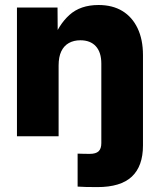

<svg xmlns="http://www.w3.org/2000/svg" viewBox="-20 -553 649 779"><path d="M294.9 204.1V70.3Q308.1 70.8 319.1 71Q330.1 71.3 343.8 71.3Q369.1 71.3 380.1 60.8Q391.1 50.3 391.1 27.8V0H560.1V37.1Q560.1 121.1 514.9 163.6Q469.7 206.1 375 206.1Q346.7 206.1 328.6 205.6Q310.5 205.1 294.9 204.1ZM217.8 -287.1V0H48.8V-522.5H213.4L214.4 -384.3H193.4Q216.8 -451.7 261.5 -492.2Q306.2 -532.7 379.9 -532.7Q436.5 -532.7 476.6 -508.3Q516.6 -483.9 538.3 -438.2Q560.1 -392.6 560.1 -329.1V0H391.1V-294.9Q391.1 -340.8 368.9 -365.2Q346.7 -389.6 306.2 -389.6Q279.3 -389.6 259.3 -378.4Q239.3 -367.2 228.5 -344.5Q217.8 -321.8 217.8 -287.1Z"/></svg>

Font: Inter 28pt ExtraBold
Style: Regular
Weight: 800
Designer: Rasmus Andersson
Foundry: rsms
Version: Version 4.001;git-66647c0bb